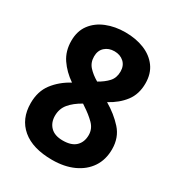

<svg xmlns="http://www.w3.org/2000/svg" viewBox="-175 -835 884 956"><g transform="rotate(30 267.0 -356.5)"><path d="M267 -723Q328 -723 376 -703.5Q424 -684 452 -646Q480 -608 480 -552Q480 -490 447.5 -447.5Q415 -405 361 -376Q419 -342 459.5 -297Q500 -252 500 -185Q500 -125 471 -81.5Q442 -38 389.5 -14Q337 10 267 10Q155 10 94.5 -41Q34 -92 34 -182Q34 -250 69 -296Q104 -342 161 -373Q113 -406 83.5 -449.5Q54 -493 54 -552Q54 -608 82.5 -646Q111 -684 159.5 -703.5Q208 -723 267 -723ZM267 -614Q234 -614 212.5 -594.5Q191 -575 191 -541Q191 -506 212.5 -482.5Q234 -459 267 -440Q301 -459 322 -482Q343 -505 343 -541Q343 -575 321.5 -594.5Q300 -614 267 -614ZM170 -188Q170 -149 194 -124.5Q218 -100 265 -100Q315 -100 339.5 -124Q364 -148 364 -188Q364 -224 337.5 -250.5Q311 -277 274 -301L261 -310Q218 -286 194 -257Q170 -228 170 -188Z"/></g></svg>

Font: Noto Sans Arabic SemCond
Style: Bold
Weight: 700
Width: 4
Designer: Monotype Design Team, Nadine Chahine, Nizar Qandah and Khaled Hosny
Foundry: Monotype Imaging Inc.
Version: Version 2.012; ttfautohint (v1.8.4.7-5d5b)